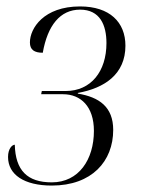

<svg xmlns="http://www.w3.org/2000/svg" viewBox="-20 -567 453 597"><path d="M141 10C266 10 332 -66 332 -163C332 -235 288 -265 222 -276V-278C305 -293 370 -336 370 -425C370 -498 321 -547 229 -547C116 -547 73 -479 73 -435C73 -412 87 -403 113 -403C128 -488 167 -537 229 -537C291 -537 311 -489 311 -433C311 -345 263 -284 184 -284H110L108 -274H176C231 -274 272 -236 272 -160C272 -71 225 0 141 0C65 0 28 -37 26 -117C18 -117 5 -105 5 -79C5 -24 55 10 141 10Z"/></svg>

Font: Noto Serif Display Condensed Light
Style: Italic
Weight: 300
Width: 3
Italic angle: -12°
Designer: Monotype Design Team
Foundry: Monotype Imaging Inc.
Version: Version 2.009